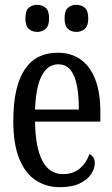

<svg xmlns="http://www.w3.org/2000/svg" viewBox="-20 -764 465 794"><path d="M227 10Q172 10 128.5 -18Q85 -46 60 -106.5Q35 -167 35 -264Q35 -338 47.5 -391Q60 -444 83.5 -478.5Q107 -513 141 -529.5Q175 -546 219 -546Q274 -546 313.5 -518Q353 -490 374 -435.5Q395 -381 395 -302V-261H125Q126 -157 154.5 -100.5Q183 -44 241 -44Q282 -44 309.5 -67Q337 -90 350 -127Q361 -121 366.5 -112Q372 -103 372 -89Q372 -68 357.5 -45Q343 -22 311 -6Q279 10 227 10ZM306 -311Q306 -371 297.5 -412.5Q289 -454 270.5 -476Q252 -498 221 -498Q191 -498 170 -476Q149 -454 138 -412.5Q127 -371 125 -311ZM296 -632Q275 -632 261 -644.5Q247 -657 247 -688Q247 -720 261 -732Q275 -744 296 -744Q316 -744 330.5 -732Q345 -720 345 -688Q345 -657 330.5 -644.5Q316 -632 296 -632ZM134 -632Q113 -632 99 -644.5Q85 -657 85 -688Q85 -720 99 -732Q113 -744 134 -744Q154 -744 168.5 -732Q183 -720 183 -688Q183 -657 168.5 -644.5Q154 -632 134 -632Z"/></svg>

Font: Noto Serif ExtraCondensed
Style: Regular
Weight: 400
Width: 2
Designer: Monotype Design Team
Foundry: Monotype Imaging Inc.
Version: Version 2.013